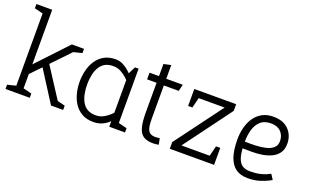

<svg xmlns="http://www.w3.org/2000/svg" viewBox="-79 -1090 2411 1487"><g transform="rotate(20 1126.5 -346.0)"><path d="M145 -170V-250L380 -500H460ZM145 0H85V-700H145ZM390 0 218 -270 253 -320 460 0ZM15 -700H95V-645L15 -665ZM400 -445V-500H480V-465ZM410 0V-55L490 -35V0ZM135 0V-55L215 -35V0ZM15 0V-35L95 -55V0Z M870 -440 930 -430V0H870ZM870 -440 900 -500H930V-430ZM898 -150 930 -140Q930 -140 923.5 -125Q917 -110 903.5 -88Q890 -66 868 -44Q846 -22 814 -7Q782 8 740 8V-47Q775 -47 803.5 -62.5Q832 -78 853.5 -98.5Q875 -119 886.5 -134.5Q898 -150 898 -150ZM898 -350Q898 -350 886.5 -365.5Q875 -381 853.5 -401Q832 -421 803.5 -436.5Q775 -452 740 -452V-508Q773 -508 802 -493Q831 -478 854.5 -456Q878 -434 895 -412Q912 -390 921 -375Q930 -360 930 -360ZM740 -452Q698 -452 670.5 -435.5Q643 -419 627 -390Q611 -361 604 -325Q597 -289 597 -250Q597 -211 604 -174.5Q611 -138 627 -109Q643 -80 670.5 -63.5Q698 -47 740 -47V8Q685 8 646 -14Q607 -36 582.5 -73Q558 -110 546.5 -156Q535 -202 535 -250Q535 -298 546.5 -344Q558 -390 582.5 -427Q607 -464 646 -486Q685 -508 740 -508ZM920 0V-55L1000 -35V0Z M1020 -445V-500H1294L1281 -445ZM1268 -50 1278 0Q1264 3 1254 4Q1244 5 1231 5Q1181 5 1152 -14Q1123 -33 1110.5 -78Q1098 -123 1098 -200V-600L1158 -613V-167Q1158 -99 1174 -73Q1190 -47 1231 -47Q1240 -47 1248.5 -48Q1257 -49 1268 -50Z M1734 -500V-445L1445 -55H1734V0H1369V-55L1659 -445H1389V-500ZM1734 -140V0H1664L1699 -140ZM1389 -360V-500H1459L1424 -360Z M2174 -87 2201 -45Q2201 -45 2176.5 -32Q2152 -19 2109.5 -5.5Q2067 8 2011 8V-48Q2057 -48 2090 -55.5Q2123 -63 2144 -72.5Q2165 -82 2174 -87ZM1836 -250H1896Q1896 -172 1908 -128Q1920 -84 1945.5 -66Q1971 -48 2011 -48V8Q1955 8 1916 -18Q1877 -44 1856.5 -101Q1836 -158 1836 -250ZM2040 -508Q2122 -508 2166.5 -462Q2211 -416 2211 -347Q2211 -301 2190 -271Q2169 -241 2134 -224.5Q2099 -208 2057.5 -201.5Q2016 -195 1974 -195L1896 -196V-251Q1941 -249 1986 -251Q2031 -253 2068.5 -262Q2106 -271 2128.5 -291.5Q2151 -312 2151 -347Q2151 -393 2122 -423Q2093 -453 2040 -453Q1985 -453 1953.5 -424Q1922 -395 1909 -348.5Q1896 -302 1896 -250H1836Q1836 -298 1847.5 -344Q1859 -390 1883.5 -427Q1908 -464 1946.5 -486Q1985 -508 2040 -508Z"/></g></svg>

Font: Epunda Slab Light
Style: Regular
Weight: 300
Designer: Simon Atzbach
Foundry: typofactur
Version: Version 1.102